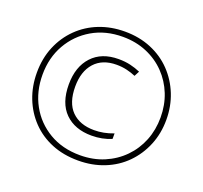

<svg xmlns="http://www.w3.org/2000/svg" viewBox="-125 -868 1082 1021"><g transform="rotate(20 415.5 -357.0)"><path d="M414 8Q331 8 264 -19.5Q197 -47 149 -97Q101 -147 75 -213.5Q49 -280 49 -357Q49 -438 77 -505Q105 -572 155 -621Q205 -670 271.5 -696Q338 -722 416 -722Q497 -722 564.5 -694Q632 -666 680.5 -615.5Q729 -565 755.5 -498.5Q782 -432 782 -356Q782 -278 754.5 -211.5Q727 -145 678 -95.5Q629 -46 561.5 -19Q494 8 414 8ZM414 -22Q488 -22 549.5 -48Q611 -74 656 -120Q701 -166 725 -226.5Q749 -287 749 -357Q749 -427 725 -487.5Q701 -548 656.5 -594Q612 -640 550.5 -666Q489 -692 415 -692Q317 -692 242 -648Q167 -604 124 -528.5Q81 -453 81 -357Q81 -262 122.5 -186.5Q164 -111 239 -66.5Q314 -22 414 -22ZM436 -141Q341 -141 285.5 -196Q230 -251 230 -356Q230 -456 284 -514.5Q338 -573 434 -573Q470 -573 500.5 -566Q531 -559 558 -547L543 -518Q520 -528 492.5 -534.5Q465 -541 434 -541Q354 -541 310 -492Q266 -443 266 -357Q266 -265 312 -219Q358 -173 439 -173Q466 -173 492.5 -178Q519 -183 548 -194V-163Q497 -141 436 -141Z"/></g></svg>

Font: Noto Sans Kannada Condensed ExtraLight
Style: Regular
Weight: 200
Width: 3
Designer: Jelle Bosma - Monotype Design Team
Foundry: Monotype Imaging Inc.
Version: Version 2.005; ttfautohint (v1.8.4.7-5d5b)